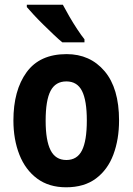

<svg xmlns="http://www.w3.org/2000/svg" viewBox="-20 -786 564 816"><path d="M486 -274Q486 -194 462 -129.5Q438 -65 388 -27.5Q338 10 261 10Q188 10 138 -27Q88 -64 62.5 -128.5Q37 -193 37 -274Q37 -402 93 -479Q149 -556 263 -556Q363 -556 424.5 -483.5Q486 -411 486 -274ZM174 -273Q174 -189 195 -147.5Q216 -106 262 -106Q308 -106 328.5 -147Q349 -188 349 -274Q349 -359 328.5 -399.5Q308 -440 262 -440Q216 -440 195 -400Q174 -360 174 -273ZM247 -766Q258 -745 274.5 -716.5Q291 -688 308.5 -661.5Q326 -635 339 -619V-606H245Q230 -618 209 -638Q188 -658 165.5 -680Q143 -702 124 -722.5Q105 -743 94 -756V-766Z"/></svg>

Font: Noto Sans Tamil Condensed
Style: Bold
Weight: 700
Width: 3
Designer: Jelle Bosma - Monotype Design Team
Foundry: Monotype Imaging Inc.
Version: Version 2.004; ttfautohint (v1.8.4.7-5d5b)